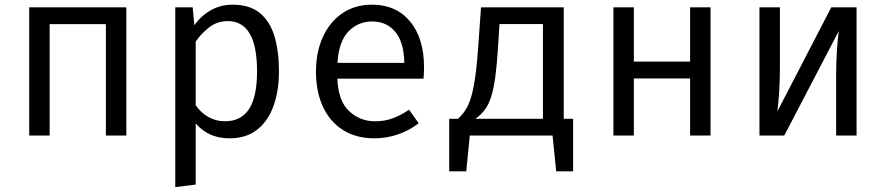

<svg xmlns="http://www.w3.org/2000/svg" viewBox="-20 -571 3732 809"><path d="M426.2 0V-469.2H189.2V0H103.1V-540H512.3V0Z M960 -551.3Q1031.8 -551.3 1074.6 -516.4Q1117.4 -481.5 1136.4 -418.2Q1155.4 -354.9 1155.4 -270.3Q1155.4 -188.7 1132.6 -124.9Q1109.7 -61 1063.6 -24.6Q1017.4 11.8 947.2 11.8Q858.5 11.8 804.6 -50.8V206.7L718.5 217.4V-540H791.8L799 -464.6Q828.7 -506.2 869.7 -528.7Q910.8 -551.3 960 -551.3ZM939.5 -482.1Q894.9 -482.1 860.5 -455.1Q826.2 -428.2 804.6 -395.4V-127.7Q825.6 -96.4 857.7 -78.2Q889.7 -60 928.2 -60Q995.4 -60 1029.2 -111.3Q1063.1 -162.6 1063.1 -270.8Q1063.1 -482.1 939.5 -482.1Z M1401.5 -239.5Q1405.1 -145.6 1451 -102.8Q1496.9 -60 1559.5 -60Q1601 -60 1634.4 -72.3Q1667.7 -84.6 1703.6 -108.7L1744.1 -51.8Q1706.7 -22.1 1657.9 -5.1Q1609.2 11.8 1558.5 11.8Q1479.5 11.8 1424.4 -23.6Q1369.2 -59 1340.3 -122.3Q1311.3 -185.6 1311.3 -269.2Q1311.3 -351.3 1340.3 -414.9Q1369.2 -478.5 1422.3 -514.9Q1475.4 -551.3 1547.2 -551.3Q1649.2 -551.3 1707.9 -480.5Q1766.7 -409.7 1766.7 -286.7Q1766.7 -272.8 1765.9 -260.5Q1765.1 -248.2 1764.6 -239.5ZM1548.2 -480.5Q1488.2 -480.5 1447.7 -437.9Q1407.2 -395.4 1402.1 -306.2H1683.6Q1682.1 -392.8 1645.6 -436.7Q1609.2 -480.5 1548.2 -480.5Z M1872.8 -70.3H1909.2Q1933.8 -91.3 1950 -122.8Q1966.2 -154.4 1976.7 -211.3Q1987.2 -268.2 1994.4 -365.6L2006.7 -540H2355.4V-70.3H2394.9V150.8H2323.6L2308.2 0H1959.5L1944.6 150.8H1872.8ZM2267.7 -469.7H2084.6L2078.5 -371.8Q2073.8 -296.9 2066.9 -246.7Q2060 -196.4 2049.5 -163.3Q2039 -130.3 2022.8 -108.7Q2006.7 -87.2 1983.1 -70.3H2267.7Z M2887.7 0V-240.5H2650.8V0H2564.6V-540H2650.8V-311.3H2887.7V-540H2973.8V0Z M3589.2 -540V0H3503.1V-252.8Q3503.1 -305.6 3506.2 -354.6Q3509.2 -403.6 3514.4 -440.5L3284.6 0H3180V-540H3266.2V-287.7Q3266.2 -235.4 3263.1 -184.4Q3260 -133.3 3255.4 -101.5L3482.6 -540Z"/></svg>

Font: FiraCode Nerd Font
Style: Regular
Weight: 400
Designer: Carrois Corporate, Edenspiekermann AG, Nikita Prokopov
Foundry: Carrois Corporate, Edenspiekermann AG, Nikita Prokopov
Version: Version 6.002;Nerd Fonts 3.4.0